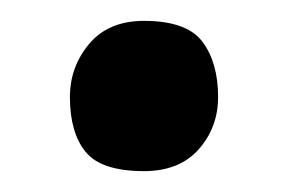

<svg xmlns="http://www.w3.org/2000/svg" viewBox="-20 -361 275 184"><path d="M118 -197Q77 -197 62 -215.5Q47 -234 47 -268Q47 -297 65.5 -319Q84 -341 118 -341Q159 -341 174 -321Q189 -301 189 -268Q189 -239 170.5 -218Q152 -197 118 -197Z"/></svg>

Font: Yanone Kaffeesatz ExtraLight
Style: Regular
Weight: 200
Designer: Yanone (Cyrillic: Daniel Pouzeot, Huerta Tipografica, and Cyreal)
Foundry: Yanone
Version: Version 2.003